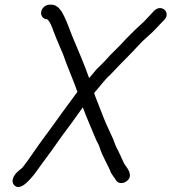

<svg xmlns="http://www.w3.org/2000/svg" viewBox="-20 -719 714 800"><path d="M177.1 -638.5C188.7 -628 195.8 -609.5 201.7 -592.3C209.9 -570.4 218.5 -549.2 227.8 -527.7L242.3 -494C260.5 -440.7 283.8 -389.8 302.7 -336.1C295.3 -327.2 289.5 -318.4 281.9 -308.2C251.7 -267.5 223.4 -228.9 193.8 -187.1L165.7 -149C148.5 -125.7 136.2 -108.4 120.6 -85.9C104.7 -63 88.2 -38.6 72.8 -19.9C68.5 -14.8 37 3.1 32.7 30.5C31.4 38.7 33.6 46.7 38.8 52.2C56.9 71.5 80.8 51.1 89.3 43.5C121.9 14.4 142.1 -21 168.5 -55.5C200.5 -97.4 234.1 -148.7 265.7 -189.5C286.5 -216.4 304.4 -244.3 325 -271.7C341.8 -226.1 360.9 -184.4 378.8 -140.4C385.2 -124.7 391.6 -117.3 395.2 -104.9C401.9 -82 410.1 -68.7 418.3 -50.5C424.3 -37.3 435.3 -18.3 439 -7.4C444 7.3 458 22.4 462.8 31.1C469.6 44.5 488.5 47.7 503.9 38.4C544.8 13.7 501.8 -27.8 496.7 -38.6C488.3 -56.7 476.4 -84.2 466.4 -102.3C459.3 -115 454.9 -134.7 444.8 -154C431.4 -182.6 415.7 -216.6 404.3 -247.8C395.5 -272 387.4 -288.8 378 -314.7L372.2 -331.6C395.5 -357.3 416.1 -387.1 438.2 -406.2C438.4 -406.4 438.9 -406.8 439.3 -407.2C466.3 -435.4 486 -457.2 513.7 -484.3C543.3 -513.3 565.2 -541.5 595.4 -566.9C621 -588.4 643.4 -615.4 664.4 -636C693.6 -666.5 652.6 -704.8 622.1 -674C608.9 -660.7 594 -643 580.1 -629.1C567.1 -616.1 548.7 -601.3 534 -585.8C522.3 -573.5 503.4 -556.4 491.4 -541.9C485.7 -535 460.6 -510.5 452.2 -502.3C432.7 -483.6 418.6 -464.9 399.8 -447.6C384.9 -433.9 376.9 -425.2 364 -408.5C360 -403.3 356.4 -399.1 351.4 -393.6C331.4 -449.7 308 -505.4 285.2 -558.3C272.3 -588.4 262.4 -620.7 247.5 -650.8C240.1 -665.9 224.3 -699.5 193.8 -699.5H186.8C170.7 -699.5 154.3 -686.6 151.5 -669.5C148.9 -653 160.1 -638.5 177.1 -638.5Z"/></svg>

Font: CiSf OpenHand
Style: BdObl
Weight: 400
Foundry: Cannot Into Space Fonts
Version: Version 0.7892